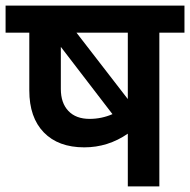

<svg xmlns="http://www.w3.org/2000/svg" viewBox="-30 -668 681 688"><path d="M-10 -648H631V-551H541V0H428V-189Q357 -140 272 -140Q179 -140 127 -193.5Q75 -247 75 -344V-551H-10ZM291 -242Q334 -242 373 -259L188 -500V-349Q188 -299 215 -270.5Q242 -242 291 -242ZM428 -313V-551H244Z"/></svg>

Font: Madhuban Medium
Style: Regular
Weight: 500
Designer: jaikishan Patel
Foundry: MagicType
Version: Version 1.000